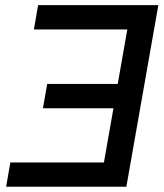

<svg xmlns="http://www.w3.org/2000/svg" viewBox="-20 -713 626 733"><path d="M360.4 0 482.4 -693.4H584.5L462.4 0ZM3.4 0 19.5 -92.8H478.5L462.4 0ZM144 -299.8 160.2 -392.6H531.2L515.1 -299.8ZM109.4 -600.6 125.5 -693.4H584.5L567.9 -600.6Z"/></svg>

Font: Cascadia Mono NF
Style: Italic
Weight: 400
Italic angle: -10°
Monospace: yes
Designer: Aaron Bell
Foundry: Saja Typeworks
Version: Version 2404.023